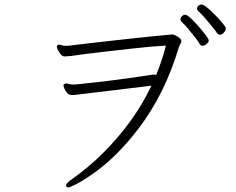

<svg xmlns="http://www.w3.org/2000/svg" viewBox="-20 -819 1040 847"><path d="M914 -704Q930 -685 935.5 -675.5Q941 -666 950.5 -666Q960 -666 968 -675.5Q976 -685 976 -694.5Q976 -704 930 -752Q884 -799 869 -799Q861 -799 855 -793.5Q849 -788 849 -781Q849 -774 861.5 -763.5Q874 -753 914 -704ZM840 -655Q855 -636 859.5 -626.5Q864 -617 873.5 -617Q883 -617 892 -625.5Q901 -634 901 -640Q901 -646 888 -663.5Q875 -681 856.5 -702Q838 -723 821.5 -738.5Q805 -754 797 -754Q789 -754 782.5 -747.5Q776 -741 776 -733.5Q776 -726 787 -717Q798 -708 840 -655ZM271 0Q274 8 280.5 8Q287 8 316 -6.5Q345 -21 389 -52Q492 -123 589 -249Q708 -404 770 -614Q772 -619 776 -625.5Q780 -632 780 -639Q780 -644 774 -650Q750 -667 741 -667H739Q669 -661 551 -648Q495 -642 442 -636Q389 -630 347 -625Q305 -620 293.5 -618.5Q282 -617 279 -617H268Q260 -617 252.5 -619.5Q245 -622 240 -622Q231 -622 231 -613Q231 -604 240 -591Q251 -570 265 -570Q273 -570 293 -572Q305 -574 342.5 -579Q380 -584 428.5 -589.5Q477 -595 560.5 -604.5Q644 -614 712 -618Q698 -561 669 -488Q666 -490 659.5 -490Q653 -490 645 -488.5Q637 -487 543.5 -473.5Q450 -460 320 -447L305 -446Q292 -446 282 -449Q275 -451 272 -451Q269 -451 264.5 -448.5Q260 -446 260 -442.5Q260 -439 264 -428.5Q268 -418 276.5 -409Q285 -400 294.5 -400Q304 -400 308 -400L648 -441Q609 -360 562 -294Q446 -132 291 -24Q271 -9 271 0Z"/></svg>

Font: LXGW WenKai Mono TC Light
Style: Regular
Weight: 300
Designer: LXGW / Fontworks Inc.
Foundry: LXGW / Fontworks Inc.
Version: Version 1.330